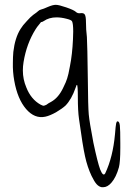

<svg xmlns="http://www.w3.org/2000/svg" viewBox="-20 -492 565 808"><path d="M181.6 -462.9Q202.1 -471.7 214.8 -471.7Q227.5 -471.7 258.8 -460.9Q290 -450.2 298.8 -442.4Q306.6 -434.6 318.4 -436.5Q332 -438.5 336.9 -430.7Q341.8 -422.9 341.8 -397.5Q341.8 -368.2 345.7 -335.9Q347.7 -303.7 349.6 -159.2Q350.6 -42 353.5 -10.7Q356.4 21.5 373 108.4Q390.6 191.4 401.4 220.7Q414.1 252.9 422.9 237.3Q455.1 168.9 463.9 73.2Q466.8 36.1 468.8 27.3Q470.7 18.6 474.6 18.6Q482.4 18.6 484.4 36.1Q486.3 53.7 486.3 111.3Q486.3 121.1 486.3 129.9Q486.3 189.5 480.5 211.9Q468.8 253.9 449.2 276.4Q432.6 295.9 414.1 295.9Q411.1 295.9 408.2 295.9Q396.5 293.9 386.7 283.2Q377 272.5 365.2 248Q347.7 210.9 337.9 166Q328.1 122.1 312.5 8.8Q307.6 -25.4 307.6 -82Q307.6 -134.8 303.7 -134.8Q301.8 -134.8 297.9 -122.1Q281.2 -74.2 255.9 -47.9Q242.2 -35.2 215.8 -19.5Q189.5 -4.9 170.9 -1Q126 8.8 89.8 -33.2Q53.7 -75.2 40 -152.3Q33.2 -190.4 34.2 -227.5Q34.2 -251 36.1 -273.4Q43 -333 66.4 -370.1Q75.2 -384.8 92.8 -403.3Q109.4 -421.9 120.1 -429.7Q135.7 -440.4 140.6 -445.3Q145.5 -450.2 153.3 -452.1Q162.1 -454.1 181.6 -462.9ZM259.8 -413.1Q237.3 -418.9 217.8 -418.9Q186.5 -418.9 164.1 -403.3Q154.3 -397.5 154.3 -399.4Q154.3 -402.3 143.6 -387.7Q136.7 -379.9 129.9 -369.1Q91.8 -308.6 79.1 -230.5Q76.2 -212.9 76.2 -195.3Q76.2 -158.2 90.8 -124Q110.4 -74.2 150.4 -51.8Q160.2 -46.9 163.1 -46.9Q166 -46.9 174.8 -50.8Q176.8 -52.7 184.6 -57.6Q192.4 -61.5 195.3 -63.5Q226.6 -81.1 246.1 -123Q258.8 -148.4 262.7 -162.1Q267.6 -175.8 274.4 -213.9Q284.2 -262.7 287.1 -326.2Q288.1 -344.7 288.1 -359.4Q288.1 -392.6 283.2 -402.3Q280.3 -408.2 259.8 -413.1Z"/></svg>

Font: Yahfie
Style: Heavy
Weight: 600
Designer: Joe Palazzolo
Foundry: jozolo LLC
Version: Version 001.000